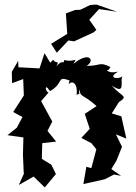

<svg xmlns="http://www.w3.org/2000/svg" viewBox="-20 -794 600 845"><path d="M282 -423C299 -443 324 -425 317 -376C360 -401 317 -366 331 -400C332 -364 342 -384 405 -327L353 -293L375 -227L338 -187L382 -164L404 -137L382 -54L360 -60L347 16L441 -5L482 -26L513 -20L470 -50L492 -86L517 -148L490 -203L536 -184L514 -282L472 -295L503 -344C546 -374 519 -364 471 -418C540 -371 503 -444 521 -461C507 -442 449 -449 497 -477C501 -485 453 -452 425 -518C442 -473 457 -480 466 -499C416 -524 425 -504 361 -504C399 -526 376 -572 303 -513C323 -548 308 -517 263 -530C257 -504 261 -539 228 -502C244 -531 226 -511 214 -531C177 -491 185 -511 213 -498L176 -560L154 -493L61 -498L60 -526L32 -478L33 -428L82 -446L85 -374L38 -301L79 -279L54 -232L13 -199L83 -189L81 -113L84 -43L85 -29C78 -13 70 3 63 20L128 -17L177 31L226 -28L206 -69L164 -95L166 -164L227 -171L189 -218L210 -259L161 -349L194 -387C180 -387 173 -434 200 -393C264 -429 226 -461 286 -440ZM310 -750 270 -735 276 -645 205 -601 230 -562 281 -616 306 -612 393 -652 404 -663 373 -707 416 -754 496 -742 404 -774 377 -772 333 -751Z"/></svg>

Font: Asimov Aggro
Style: Medium
Weight: 500
Designer: Google
Version: Version 2.000980; 2014